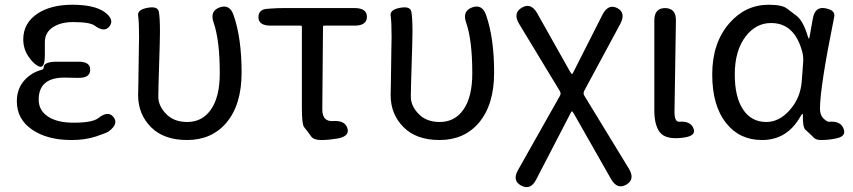

<svg xmlns="http://www.w3.org/2000/svg" viewBox="-20 -577 3595 809"><path d="M281 13Q179 13 115 -31Q51 -75 51 -150Q51 -205 85 -241Q114 -272 156 -283Q164 -285 164 -293Q164 -316 216 -317H308Q361 -318 360 -283Q360 -247 307 -249H303Q277 -250 251 -250Q143 -250 143 -157Q143 -112 182 -86Q221 -60 290 -60Q371 -60 395 -80Q436 -112 458 -84Q481 -56 439 -24Q430 -17 384.5 -2Q339 13 281 13ZM169 -346Q169 -288 146 -296.5Q123 -305 100.5 -338Q78 -371 78 -411Q78 -481 140 -521Q196 -557 285 -557Q378 -557 421 -526Q463 -495 442 -467Q421 -438 379 -469Q359 -484 288 -484Q236 -484 202.5 -462Q169 -440 169 -399Z M768 13Q670 13 616 -41.5Q562 -96 562 -176Q562 -202 563 -228L565 -368Q566 -394 566 -420Q566 -486 562 -511Q558 -536 601 -544Q644 -552 649 -528.5Q654 -505 654 -443Q654 -416 653 -389L648 -222Q647 -196 647 -170Q647 -128 684 -93Q716 -63 769 -63Q831 -63 867 -113Q906 -166 906 -268Q906 -408 880 -482Q863 -531 906 -546Q949 -561 965 -511Q998 -415 998 -271Q998 -136 934 -60Q872 13 768 13Z M1391 8Q1363 13 1334 13Q1303 13 1292 -1Q1277 -22 1261 -42Q1252 -54 1252 -122V-464Q1252 -469 1247 -469H1121Q1070 -469 1069 -503Q1068 -538 1108 -540L1121 -541Q1148 -543 1175 -543H1474Q1526 -543 1526 -506Q1526 -469 1474 -469H1346Q1341 -469 1341 -464L1338 -116Q1338 -63 1385 -67Q1434 -70 1444 -36Q1454 -2 1400 7Z M1832 13Q1734 13 1680 -41.5Q1626 -96 1626 -176Q1626 -202 1627 -228L1629 -368Q1630 -394 1630 -420Q1630 -486 1626 -511Q1622 -536 1665 -544Q1708 -552 1713 -528.5Q1718 -505 1718 -443Q1718 -416 1717 -389L1712 -222Q1711 -196 1711 -170Q1711 -128 1748 -93Q1780 -63 1833 -63Q1895 -63 1931 -113Q1970 -166 1970 -268Q1970 -408 1944 -482Q1927 -531 1970 -546Q2013 -561 2029 -511Q2062 -415 2062 -271Q2062 -136 1998 -60Q1936 13 1832 13Z M2239 180Q2215 226 2176 205Q2137 184 2163 139L2339 -173Q2345 -183 2339 -193L2167 -477Q2140 -522 2179 -545Q2217 -567 2243 -522L2382 -275Q2388 -265 2390 -265Q2392 -265 2397 -275L2519 -516Q2543 -562 2581 -543Q2618 -523 2594 -477L2442 -195Q2436 -184 2442 -174L2630 134Q2657 179 2619 201Q2581 223 2555 178L2398 -98Q2392 -108 2390 -108Q2388 -108 2383 -98Z M2760 -20Q2737 -50 2737 -113V-491Q2737 -543 2783 -543Q2829 -542 2828 -490L2822 -106Q2822 -63 2842 -64Q2889 -68 2902 -36Q2915 -4 2859 3Q2785 13 2760 -20Z M3191 13Q3096 13 3040 -58Q2981 -131 2981 -263.5Q2981 -396 3053 -479Q3121 -557 3219 -557Q3275 -557 3296 -541Q3317 -525 3338 -509Q3365 -487 3384 -423Q3387 -414 3388.5 -414Q3390 -414 3391 -421L3405 -499Q3414 -551 3458 -542Q3501 -534 3495 -506Q3435 -210 3435 -119Q3435 -92 3450 -77.5Q3465 -63 3474 -64Q3521 -68 3534 -36Q3547 -4 3508 5L3499 7Q3470 13 3440 13Q3419 13 3410 4Q3392 -14 3373 -31Q3362 -42 3363 -92Q3363 -97 3361 -97Q3359 -97 3353 -87Q3297 13 3191 13ZM3209 -63Q3263 -63 3307.5 -113Q3352 -163 3358 -232L3364 -313Q3366 -335 3361 -356Q3329 -480 3229 -480Q3166 -480 3123 -425Q3076 -365 3076 -263Q3076 -168 3111 -115.5Q3146 -63 3209 -63Z"/></svg>

Font: Resource Han Rounded HK
Style: Regular
Weight: 400
Designer: Cyano Hao (round all glyphs); Ryoko NISHIZUKA  (kana, bopomofo & ideographs); Paul D. Hunt (Latin, Greek & Cyrillic); Sa
Foundry: Cyano Hao
Version: 0.990